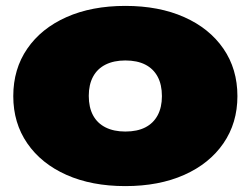

<svg xmlns="http://www.w3.org/2000/svg" viewBox="-20 -613 850 651"><path d="M405 18Q291 18 205.5 -20Q120 -58 72.5 -127Q25 -196 25 -287Q25 -379 72.5 -448Q120 -517 205.5 -555Q291 -593 405 -593Q519 -593 604.5 -555Q690 -517 737.5 -448Q785 -379 785 -287Q785 -196 737.5 -127Q690 -58 604.5 -20Q519 18 405 18ZM405 -167Q445 -167 472.5 -181Q500 -195 514.5 -222Q529 -249 529 -287Q529 -326 514.5 -353Q500 -380 472.5 -394Q445 -408 405 -408Q366 -408 338 -394Q310 -380 295.5 -353Q281 -326 281 -288Q281 -249 295.5 -222Q310 -195 338 -181Q366 -167 405 -167Z"/></svg>

Font: Unbounded Black
Style: Regular
Weight: 900
Designer: Luke Prowse, Jean-Baptiste Morizot, Fátima Lázaro, Florian Runge
Foundry: NaN
Version: Version 1.701;gftools[0.9.28.dev5+ged2979d]